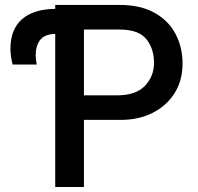

<svg xmlns="http://www.w3.org/2000/svg" viewBox="-20 -747 792 767"><path d="M463.4 -268.1H315.3V0H200.6V-611.5Q157 -610.4 139.7 -586.5Q122.5 -562.5 122.5 -525.6Q122.5 -509.6 126.8 -489.3H30.2Q26.6 -503.9 24.1 -521Q21.7 -538 21.7 -552.6Q21.7 -629.6 67.6 -670.1Q113.6 -710.6 200.6 -711.6V-727.3H457Q541.2 -727.3 597.1 -696Q653.1 -664.8 681.1 -611.7Q709.2 -558.6 709.2 -493.3Q709.2 -424.4 676.7 -373.8Q644.2 -323.2 588.6 -295.6Q533 -268.1 463.4 -268.1ZM315.3 -628.9V-366.1H448.5Q523.4 -366.5 559.3 -404.5Q595.2 -442.5 595.2 -495.7Q595.2 -554 563.7 -591.6Q532.3 -629.3 457 -628.9Z"/></svg>

Font: Interface Medium
Style: Regular
Weight: 500
Designer: Rasmus Andersson
Foundry: rsms
Version: Version 1.8